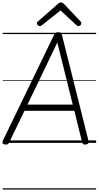

<svg xmlns="http://www.w3.org/2000/svg" viewBox="-22 -1149 793 1544"><path d="M20 13Q4 12 -0.5 4Q-5 -4 1 -18L412 -867Q417 -880 424.5 -885Q432 -890 447 -890Q461 -890 467.5 -884.5Q474 -879 477 -865L690 -15Q693 -3 687.5 4.5Q682 12 667 13Q653 15 647 10Q641 5 637 -10L576 -258H175L55 -10Q48 5 41 10Q34 15 20 13ZM199 -308H563L439 -807ZM297 -939Q290 -939 282.5 -946.5Q275 -954 275 -962Q275 -966 276.5 -969.5Q278 -973 282 -976L442 -1116Q449 -1123 455 -1126Q461 -1129 469 -1129Q477 -1129 482.5 -1125.5Q488 -1122 494 -1116L627 -975Q630 -971 631 -967.5Q632 -964 632 -961Q632 -952 624.5 -945.5Q617 -939 609 -939Q604 -939 600 -941.5Q596 -944 591 -948L465 -1065L316 -947Q311 -943 306.5 -941Q302 -939 297 -939ZM0 365H751V375H0ZM0 -20H751V0H0ZM0 -505H751V-500H0ZM0 -885H751V-875H0Z"/></svg>

Font: Playwrite GB S Guides
Style: Italic
Weight: 400
Italic angle: -7.01216°
Designer: Veronika Burian, José Scaglione
Foundry: TypeTogether
Version: Version 1.002